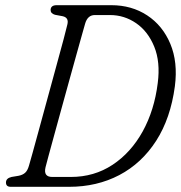

<svg xmlns="http://www.w3.org/2000/svg" viewBox="-20 -720 697 740"><path d="M3 -16.5Q3 -33 24.5 -38L51.5 -42.5Q67 -45.5 76.5 -53.8Q86 -62 91.5 -81Q94.5 -91 105.5 -130.5Q116.5 -170 132 -227Q147.5 -284 164.8 -347.2Q182 -410.5 198 -468.8Q214 -527 225.2 -569Q236.5 -611 239.5 -625Q246.5 -652 221.5 -657.5L192 -663Q175 -668 175 -681.5Q175.5 -700 198.5 -700H409Q487.5 -700 547.2 -660.8Q607 -621.5 636.5 -551Q666 -480.5 654 -387.5Q637.5 -264 581.8 -177.2Q526 -90.5 439.8 -45.2Q353.5 0 246.5 0H21.5Q3 0 3 -16.5ZM253 -38Q343 -38 413.8 -84.8Q484.5 -131.5 529.8 -213.2Q575 -295 588 -400Q598.5 -481 574.5 -540Q550.5 -599 504.8 -630.5Q459 -662 404 -662H345.5Q317.5 -662 308 -628.5Q305.5 -620.5 296.8 -589Q288 -557.5 275 -511Q262 -464.5 247 -410.2Q232 -356 217 -301.5Q202 -247 189 -199.5Q176 -152 167 -119Q158 -86 155.5 -75.5Q146.5 -38 181.5 -38Z"/></svg>

Font: Fraunces 144pt S100 Light
Style: Italic
Weight: 300
Italic angle: -16°
Version: Version 1.000; ttfautohint (v1.8.3)